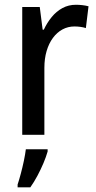

<svg xmlns="http://www.w3.org/2000/svg" viewBox="-20 -568 406 809"><path d="M299.8 -547.9Q312.5 -547.9 326.4 -546.4Q340.3 -544.9 353 -541.5L341.8 -449.7Q331.5 -453.1 318.8 -454.8Q306.2 -456.5 293.5 -456.5Q266.6 -456.5 243.4 -444.1Q220.2 -431.6 203.1 -408.4Q186 -385.3 176.5 -353.3Q167 -321.3 167 -282.2V0H73.7V-538.6H147.5L159.7 -442.9H164.6Q178.2 -472.2 197.8 -496.1Q217.3 -520 242.9 -533.9Q268.6 -547.9 299.8 -547.9ZM180.7 61V70.3Q174.3 92.8 163.1 119.4Q151.9 146 137.7 172.6Q123.5 199.2 107.9 221.2H54.2V209.5Q60.1 191.9 67.4 164.8Q74.7 137.7 80.6 109.6Q86.4 81.5 88.9 61Z"/></svg>

Font: Open Sans SemiCondensed Medium
Style: Regular
Weight: 500
Width: 4
Designer: Monotype Design Team
Foundry: Monotype Imaging Inc.
Version: Version 3.000